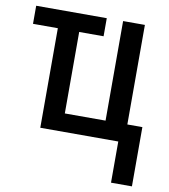

<svg xmlns="http://www.w3.org/2000/svg" viewBox="-82 -610 763 868"><g transform="rotate(10 299.5 -175.5)"><path d="M486 189V0H128V-457H14V-540H338V-457H226V-83H413V-540H513V-83H582V189Z"/></g></svg>

Font: Avrile Sans Condensed Medium
Style: Regular
Weight: 500
Width: 3
Designer: Monotype Design Team
Foundry: Monotype Imaging Inc.
Version: Version 2.001;September 10, 2019;FontCreator 11.5.0.2425 64-